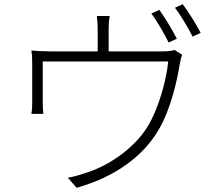

<svg xmlns="http://www.w3.org/2000/svg" viewBox="-20 -856 1040 912"><path d="M820 -672C799 -714 762 -774 737 -809L699 -792C726 -755 762 -694 781 -654ZM496 -612V-715C496 -731 497 -756 501 -780H440C443 -756 444 -731 444 -715V-612H218C184 -612 155 -614 129 -616C133 -595 133 -565 133 -545V-367C133 -352 132 -328 129 -315H186C184 -328 183 -351 183 -366V-564H779C771 -481 736 -344 680 -253C616 -150 494 -66 382 -33C356 -24 328 -16 302 -12L344 36C529 -16 660 -115 732 -237C791 -335 822 -477 833 -547C836 -566 841 -586 845 -596L809 -619C800 -615 784 -612 750 -612ZM811 -819C840 -782 872 -726 895 -682L933 -700C914 -738 875 -800 848 -836Z"/></svg>

Font: Noto Sans JP Light
Style: Regular
Weight: 300
Designer: Ryoko NISHIZUKA (kana & ideographs); Paul D. Hunt (Latin, Greek & Cyrillic); Wenlong ZHANG (bopomofo); Sandoll Communica
Foundry: Adobe Systems Incorporated
Version: Version 1.004;PS 1.004;hotconv 1.0.82;makeotf.lib2.5.63406